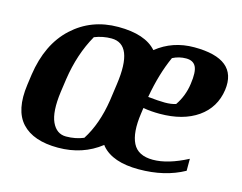

<svg xmlns="http://www.w3.org/2000/svg" viewBox="-81 -665 1007 800"><g transform="rotate(15 422.0 -265.5)"><path d="M533.7 -291Q579.1 -286.1 606.4 -286.1Q633.8 -286.1 653.8 -292.5Q683.6 -335.9 690.9 -389.2Q698.7 -442.4 687.5 -464.6Q676.3 -486.8 645.5 -486.8Q614.7 -486.8 587.4 -472.7Q551.8 -394 533.7 -291ZM320.8 -57.6Q367.2 -129.4 383.8 -235.8L394 -308.6Q419.4 -486.8 323.2 -486.8Q286.1 -486.8 250.5 -472.7Q201.2 -385.7 184.6 -274.4L176.3 -216.3Q164.6 -128.9 184.3 -85.9Q204.1 -43 245.1 -43Q286.1 -43 320.8 -57.6ZM34.2 -209.5 40.5 -254.9Q60.5 -391.1 141.6 -465.8Q222.7 -540.5 338.9 -540.5Q455.1 -540.5 503.9 -484.9Q573.2 -540.5 666 -540.5Q854.5 -540.5 835.9 -402.3Q824.7 -323.7 761.5 -279.5Q698.2 -235.4 597.7 -235.4Q559.1 -235.4 526.4 -241.2L522.9 -216.3Q510.7 -131.8 533 -87.4Q555.2 -43 619.6 -43Q684.1 -43 768.1 -86.9V-35.2Q685.5 10.7 572.8 10.7Q460.4 10.7 412.6 -44.9Q410.6 -47.4 408.7 -50.3Q331.1 10.7 224.6 10.7Q118.2 10.7 68.4 -43.2Q18.6 -97.2 34.2 -209.5Z"/></g></svg>

Font: NoticiaText-BoldItalic
Style: Bold Italic
Weight: 700
Italic angle: -8°
Designer: JM Sole
Foundry: JM Sole
Version: Version 1.003